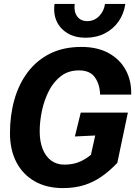

<svg xmlns="http://www.w3.org/2000/svg" viewBox="-20 -950 691 982"><path d="M302 12Q218 12 157 -23Q96 -58 63.5 -121Q31 -184 31 -269Q31 -360 53.5 -440Q76 -520 122 -581Q168 -642 236.5 -676Q305 -710 396 -710Q478 -710 535.5 -678.5Q593 -647 623 -592Q653 -537 651 -466H492Q491 -517 466 -553.5Q441 -590 384 -590Q330 -590 292 -561Q254 -532 230 -485Q206 -438 194.5 -383.5Q183 -329 183 -278Q183 -227 198 -188.5Q213 -150 241.5 -129Q270 -108 309 -108Q351 -108 383.5 -121Q416 -134 445 -158L467 -257L363 -252L393 -374H634L580 -117Q542 -77 501 -48Q460 -19 411.5 -3.5Q363 12 302 12ZM417 -757Q365 -757 326.5 -779.5Q288 -802 270 -841Q252 -880 259 -930H362Q357 -891 374.5 -866.5Q392 -842 426 -842Q462 -842 487 -867.5Q512 -893 517 -930H621Q614 -880 587 -841Q560 -802 516.5 -779.5Q473 -757 417 -757Z"/></svg>

Font: Azeret Mono Thin SemiBold
Style: Italic
Weight: 600
Italic angle: -12°
Version: Version 1.002